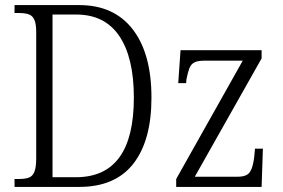

<svg xmlns="http://www.w3.org/2000/svg" viewBox="-20 -733 1108 753"><path d="M37 -31H53Q79 -31 93.5 -36.5Q108 -42 115 -59.5Q122 -77 122 -112V-606Q122 -639 115 -655Q108 -671 93.5 -676.5Q79 -682 53 -682H37V-713H291Q427 -713 500.5 -618Q574 -523 574 -350Q574 -182 503 -91Q432 0 291 0H37ZM278 -38Q505 -38 505 -350Q505 -507 448 -591.5Q391 -676 279 -676H186V-38ZM671 -31 932 -495H781Q755 -495 742 -488Q729 -481 723 -466Q717 -451 711 -421L710 -407H679L688 -536H1006V-504L744 -40H913Q947 -40 959.5 -57.5Q972 -75 977 -117L980 -150H1011L1006 0H671Z"/></svg>

Font: Noto Serif NarrowLight
Style: Regular
Weight: 300
Width: 4
Designer: Monotype Design Team
Foundry: Monotype Imaging Inc.
Version: Version 1.001